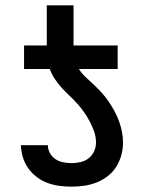

<svg xmlns="http://www.w3.org/2000/svg" viewBox="-20 -690 540 718"><path d="M248 8Q225 8 202 5Q179 2 157.5 -6Q136 -14 117.5 -28Q99 -42 85.5 -61Q72 -80 65.5 -102Q59 -124 58 -147H159Q159 -131 167 -117Q175 -103 188 -94.5Q201 -86 217 -83Q233 -80 248 -80Q265 -80 282 -84Q299 -88 312 -98.5Q325 -109 332 -124.5Q339 -140 339 -157Q339 -178 332 -198Q325 -218 315.5 -236Q306 -254 294 -271Q282 -288 268 -303.5Q254 -319 239 -333Q224 -347 210 -362.5Q196 -378 184.5 -395.5Q173 -413 166 -432H70V-520H155V-670H255V-520H420V-432H275Q286 -415 301.5 -400.5Q317 -386 332 -372Q347 -358 361 -342.5Q375 -327 386.5 -310Q398 -293 408 -274.5Q418 -256 425 -237Q432 -218 436 -197.5Q440 -177 440 -156Q440 -132 433.5 -109Q427 -86 414.5 -66Q402 -46 382.5 -31Q363 -16 341 -7.5Q319 1 295.5 4.5Q272 8 248 8Z"/></svg>

Font: Iosevka SS04 Semibold
Style: Regular
Weight: 600
Monospace: yes
Designer: Belleve Invis
Foundry: Belleve Invis
Version: Version 19.0.0; ttfautohint (v1.8.4)